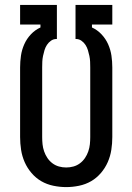

<svg xmlns="http://www.w3.org/2000/svg" viewBox="-20 -755 540 783"><path d="M250 8Q224 8 197.5 2.5Q171 -3 148.5 -16Q126 -29 108.5 -49.5Q91 -70 80.5 -94Q70 -118 66 -144Q62 -170 62 -196V-480Q62 -504 65.5 -528Q69 -552 79 -574.5Q89 -597 106 -615Q123 -633 145 -643V-655H62V-735H212V-596H210Q198 -596 188 -589Q178 -582 171.5 -572Q165 -562 161.5 -550.5Q158 -539 155.5 -527Q153 -515 152.5 -503.5Q152 -492 152 -480V-196Q152 -181 153.5 -166.5Q155 -152 160 -137.5Q165 -123 173.5 -110.5Q182 -98 194 -89Q206 -80 220.5 -76Q235 -72 250 -72Q265 -72 279.5 -76Q294 -80 306 -89Q318 -98 326.5 -110.5Q335 -123 340 -137.5Q345 -152 346.5 -166.5Q348 -181 348 -196V-480Q348 -492 347.5 -503.5Q347 -515 344.5 -527Q342 -539 338.5 -550.5Q335 -562 328.5 -572Q322 -582 312 -589Q302 -596 290 -596H288V-735H438V-655H355V-643Q377 -633 394 -615Q411 -597 421 -574.5Q431 -552 434.5 -528Q438 -504 438 -480V-196Q438 -170 434 -144Q430 -118 419.5 -94Q409 -70 391.5 -49.5Q374 -29 351.5 -16Q329 -3 302.5 2.5Q276 8 250 8Z"/></svg>

Font: Iosevka Custom Medium
Style: Regular
Weight: 500
Monospace: yes
Designer: Belleve Invis
Foundry: Belleve Invis
Version: Version 32.5.0; ttfautohint (v1.8.4)